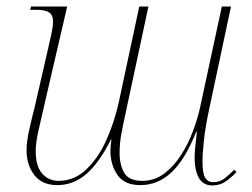

<svg xmlns="http://www.w3.org/2000/svg" viewBox="-20 -556 768 586"><path d="M628 10Q600 10 587 -13Q574 -36 574 -76Q574 -88 576 -109Q578 -130 581 -154H579Q545 -69 503.5 -30Q462 9 408 9Q360 9 338.5 -22Q317 -53 317 -96Q317 -104 318 -114Q319 -124 320 -130L319 -131Q283 -59 243.5 -25Q204 9 155 9Q108 9 84.5 -22Q61 -53 61 -97Q61 -124 69.5 -161.5Q78 -199 86 -230L128 -413Q134 -439 138 -458Q142 -477 142 -489Q142 -510 130 -518Q118 -526 91 -526H72L75 -536H185L114 -230Q104 -188 96.5 -153.5Q89 -119 89 -95Q89 -49 108.5 -26.5Q128 -4 159 -4Q207 -4 244 -39.5Q281 -75 305.5 -130.5Q330 -186 343 -246L405 -536H433L363 -209Q356 -178 350.5 -148Q345 -118 345 -90Q345 -52 359.5 -28Q374 -4 414 -4Q452 -4 481.5 -26.5Q511 -49 533 -83.5Q555 -118 569 -156Q583 -194 590 -225L657 -536H685L618 -221Q607 -170 602.5 -128.5Q598 -87 598 -63Q598 -26 606.5 -13Q615 0 630 0Q651 0 665.5 -11.5Q680 -23 695 -38L702 -31Q688 -16 670 -3Q652 10 628 10Z"/></svg>

Font: Noto Serif Display SemiCondensed Thin
Style: Italic
Weight: 100
Width: 4
Italic angle: -12°
Designer: Monotype Design Team
Foundry: Monotype Imaging Inc.
Version: Version 2.009